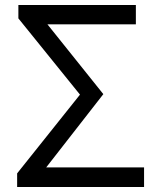

<svg xmlns="http://www.w3.org/2000/svg" viewBox="-20 -753 641 773"><path d="M49 0V-55L302 -372L54 -679V-733H527V-655H171L396 -374L166 -79H560V0Z"/></svg>

Font: Noto Sans CJK KR Regular (TTF)
Style: Regular
Weight: 400
Designer: Ryoko NISHIZUKA 西塚涼子 (kana & ideographs); Paul D. Hunt (Latin, Greek & Cyrillic); Wenlong ZHANG 张文龙 (bopomofo); Sandoll 
Foundry: Adobe Systems Incorporated
Version: Version 1.004;PS 1.004;hotconv 1.0.82;makeotf.lib2.5.63406